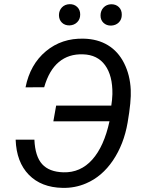

<svg xmlns="http://www.w3.org/2000/svg" viewBox="-20 -910 699 940"><path d="M56.6 0ZM148.4 -226.1Q151.9 -144.5 186.3 -106.4Q220.7 -68.4 290 -66.4Q374 -64 431.6 -128.4Q489.3 -192.9 516.1 -316.4L241.2 -315.9L254.9 -393.1H524.9Q529.3 -420.4 530.3 -449.2Q531.7 -539.6 494.4 -590.8Q457 -642.1 386.2 -644Q316.4 -646.5 268.3 -606.4Q220.2 -566.4 196.3 -482.9L105 -482.4Q127.4 -594.7 204.8 -659.2Q282.2 -723.6 389.6 -720.7Q458 -719.2 508.3 -688.7Q558.6 -658.2 587.6 -600.6Q616.7 -543 620.1 -470.7Q623 -415 604.7 -309.3Q586.4 -203.6 533 -124.5Q479.5 -45.4 401.4 -12.2Q347.2 11.2 286.1 9.8Q182.1 7.8 121.3 -54.2Q60.5 -116.2 56.6 -226.1ZM268.6 -836.4Q269 -858.9 283.2 -873.8Q297.4 -888.7 320.8 -889.6Q343.3 -890.1 358.2 -875.7Q373 -861.3 372.6 -838.4Q372.6 -815.9 357.9 -801.3Q343.3 -786.6 320.3 -785.6Q297.4 -785.2 283 -799.3Q268.6 -813.5 268.6 -836.4ZM472.2 -835.4Q472.7 -857.9 486.8 -873Q501 -888.2 523.9 -889.2Q547.4 -889.6 562 -875.2Q576.7 -860.8 576.2 -837.4Q576.2 -814.5 561.5 -800Q546.9 -785.6 523.9 -784.7Q501.5 -784.2 486.6 -798.3Q471.7 -812.5 472.2 -835.4Z"/></svg>

Font: Roboto
Style: Italic
Weight: 400
Italic angle: -12°
Designer: Google
Version: Version 2.134; 2016; ttfautohint (v1.6)